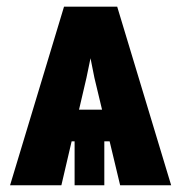

<svg xmlns="http://www.w3.org/2000/svg" viewBox="-20 -548 541 568"><path d="M235.8 -317.9 161.6 0H9.8L169.4 -528.3H279.3ZM335.4 0 259.3 -317.9 217.3 -528.3H326.7L486.3 0ZM413.1 -223.6V-129.9H85.4V-223.6ZM288.6 -174.8V0H200.7V-174.8Z"/></svg>

Font: Roboto Condensed ExtraBold
Style: Regular
Weight: 800
Designer: Christian Robertson
Foundry: Google
Version: Version 3.008; 2023